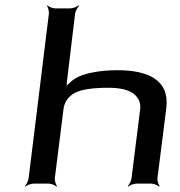

<svg xmlns="http://www.w3.org/2000/svg" viewBox="-20 -680 665 711"><path d="M415 -420C353 -420 272 -410 238 -373C232 -367 223 -361 222 -356L226 -355C227 -360 227 -372 228 -379L258 -629C259 -638 267 -653 273 -658L271 -660C265 -655 250 -649 241 -649H184C175 -649 160 -655 156 -660L154 -658C158 -653 162 -638 161 -629L86 -20C85 -11 78 4 72 9L74 11C79 6 95 0 104 0H161C170 0 184 6 189 11L191 9C187 4 182 -11 183 -20L215 -275C218 -302 233 -323 257 -336C282 -349 324 -355 381 -355C426 -355 457 -347 476 -332C494 -317 502 -298 499 -275L467 -20C466 -11 459 4 453 9L455 11C460 6 476 0 485 0H541C550 0 564 6 569 11L571 9C567 4 562 -11 563 -20L596 -281C608 -384 528 -420 415 -420Z"/></svg>

Font: Gamestation Storm Oblique 
Style: Italic
Weight: 400
Designer: Jonas Hecksher
Foundry: Jonas Hecksher, Playtypeª, e-types AS
Version: Version 1.003